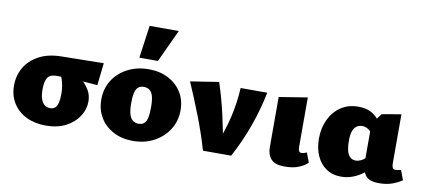

<svg xmlns="http://www.w3.org/2000/svg" viewBox="-67 -948 2661 1201"><g transform="rotate(10 1263.5 -347.5)"><path d="M266 16Q196 16 142 -10.5Q88 -37 58 -85.5Q28 -134 28 -197Q28 -259 57.5 -310.5Q87 -362 145.5 -394Q204 -426 291 -427L557 -431L541 -289Q474 -295 409 -298.5Q344 -302 277 -302Q240 -302 224 -279Q208 -256 208 -204Q208 -166 216.5 -142Q225 -118 240 -107Q255 -96 275 -96Q294 -96 305.5 -106Q317 -116 323 -138.5Q329 -161 329 -197Q329 -224 324.5 -248.5Q320 -273 312.5 -293.5Q305 -314 295 -326L372 -355Q407 -333 437 -307Q467 -281 485.5 -249.5Q504 -218 504 -178Q504 -128 475 -83.5Q446 -39 393 -11.5Q340 16 266 16Z M819 16Q750 16 695.5 -12.5Q641 -41 611 -91Q581 -141 581 -205Q581 -275 615 -328.5Q649 -382 708.5 -412.5Q768 -443 842 -443Q912 -443 966 -415Q1020 -387 1050.5 -338Q1081 -289 1081 -224Q1081 -156 1047 -102Q1013 -48 954 -16Q895 16 819 16ZM836 -96Q859 -96 872.5 -108.5Q886 -121 891 -146.5Q896 -172 896 -211Q896 -255 889 -280.5Q882 -306 867 -317.5Q852 -329 830 -329Q808 -329 794 -317Q780 -305 774.5 -280Q769 -255 769 -216Q769 -172 776.5 -146Q784 -120 799.5 -108Q815 -96 836 -96ZM770 -504 799 -711H984L888 -504Z M1263 0Q1232 -106 1193 -206.5Q1154 -307 1108 -413L1288 -441Q1320 -345 1343 -243Q1366 -141 1382 -44H1334Q1377 -140 1399.5 -236Q1422 -332 1427 -427H1596Q1575 -321 1537 -213.5Q1499 -106 1442 0Z M1782 9Q1722 9 1696.5 -18.5Q1671 -46 1671 -94V-413L1851 -442V-124Q1851 -110 1856 -101.5Q1861 -93 1872 -93Q1879 -93 1887.5 -95.5Q1896 -98 1905 -102L1928 -41Q1907 -20 1871 -5.5Q1835 9 1782 9Z M2140 10Q2086 10 2046.5 -17Q2007 -44 1985.5 -91.5Q1964 -139 1964 -201Q1964 -268 1989.5 -322Q2015 -376 2062 -408Q2109 -440 2172 -440Q2220 -440 2251 -424.5Q2282 -409 2301 -384Q2320 -359 2331 -331L2284 -281Q2272 -304 2254.5 -314.5Q2237 -325 2218 -325Q2195 -325 2180 -312.5Q2165 -300 2158 -278Q2151 -256 2151 -223Q2151 -181 2158 -155Q2165 -129 2179.5 -117Q2194 -105 2214 -105Q2230 -105 2248 -113.5Q2266 -122 2282 -141L2327 -83Q2308 -61 2280 -39.5Q2252 -18 2216.5 -4Q2181 10 2140 10ZM2381 9Q2317 9 2294.5 -23.5Q2272 -56 2272 -116V-350L2324 -419L2446 -440V-128Q2446 -112 2450.5 -101.5Q2455 -91 2469 -91Q2476 -91 2484.5 -92.5Q2493 -94 2504 -97L2527 -35Q2501 -17 2465.5 -4Q2430 9 2381 9Z"/></g></svg>

Font: Ysabeau Infant Black
Style: Regular
Weight: 900
Designer: Christian Thalmann (Catharsis Fonts)
Version: Version 2.001;gftools[0.9.30]; featfreeze: ss01,ss02,lnum